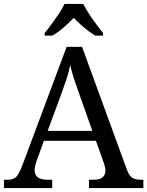

<svg xmlns="http://www.w3.org/2000/svg" viewBox="-20 -951 745 971"><path d="M0 0V-42H19Q48 -42 62.5 -57Q77 -72 95 -120L317 -714H395L621 -95Q632 -64 647.5 -53Q663 -42 692 -42H705V0H430V-42H453Q483 -42 498 -53.5Q513 -65 513 -90Q513 -98 511 -107Q509 -116 505 -127L465 -239H202L164 -134Q160 -122 157.5 -110.5Q155 -99 155 -91Q155 -66 171.5 -54Q188 -42 221 -42H244V0ZM221 -289H447L385 -464Q369 -508 356 -547Q343 -586 335 -622Q328 -586 317 -553Q306 -520 289 -473ZM206 -784Q222 -803 241 -829Q260 -855 278 -882Q296 -909 306 -931H401Q412 -909 429.5 -882Q447 -855 466.5 -829Q486 -803 501 -784V-771H462Q443 -782 423.5 -797Q404 -812 386 -828.5Q368 -845 353 -861Q331 -837 302.5 -812.5Q274 -788 245 -771H206Z"/></svg>

Font: Noto Serif Test
Style: Regular
Weight: 400
Version: Version 1.000